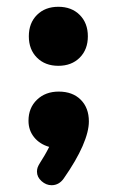

<svg xmlns="http://www.w3.org/2000/svg" viewBox="-20 -433 349 566"><path d="M152 -413Q113 -413 89 -389Q65 -365 65 -326Q65 -287 89 -263Q113 -239 152 -239Q191 -239 215 -263Q239 -287 239 -326Q239 -365 215 -389Q191 -413 152 -413ZM125 0Q118 14 111.5 25Q105 36 98 47Q93 55 91 60.5Q89 66 89 73Q89 89 102.5 101Q116 113 132 113Q154 113 168 93Q205 40 223.5 -2.5Q242 -45 242 -75Q242 -115 218 -139Q194 -163 153 -163Q114 -163 89 -139Q64 -115 64 -77Q64 -49 80.5 -28.5Q97 -8 125 0Z"/></svg>

Font: Beiruti Black
Style: Regular
Weight: 900
Designer: Arlette Boutros
Foundry: Boutros
Version: Version 1.41